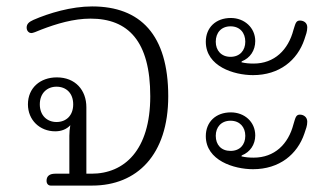

<svg xmlns="http://www.w3.org/2000/svg" viewBox="-20 -578 1028 598"><path d="M138 0H267C407 0 504 -96 504 -278C504 -470 417 -558 267 -558C202 -558 132 -537 84 -516C71 -510 63 -504 63 -492C63 -480 72 -475 77 -475C83 -475 92 -479 109 -486C156 -504 209 -520 262 -520C379 -520 448 -450 448 -278C448 -110 367 -37 265 -37H249V-244C249 -297 215 -337 157 -337C105 -337 67 -304 67 -253C67 -204 104 -169 152 -169C172 -169 188 -176 199 -188C197 -176 196 -166 196 -155V-37H152C135 -37 125 -30 125 -15C125 -5 131 0 138 0ZM156 -198C127 -198 104 -218 104 -253C104 -288 127 -308 156 -308C186 -308 208 -288 208 -253C208 -218 186 -198 156 -198Z M768 -344C850 -344 906 -390 928 -455C933 -470 937 -480 937 -493C937 -507 926 -514 914 -514C901 -514 900 -503 894 -485C878 -423 835 -380 770 -380C757 -380 744 -381 732 -384L733 -387C759 -397 775 -421 775 -450C775 -492 741 -522 699 -522C652 -522 621 -492 621 -448C621 -371 709 -344 768 -344ZM698 -401C669 -401 652 -421 652 -448C652 -476 669 -496 698 -496C727 -496 744 -476 744 -448C744 -421 727 -401 698 -401ZM768 -51C850 -51 906 -97 928 -162C933 -177 937 -186 937 -199C937 -213 926 -221 914 -221C901 -221 900 -210 894 -191C878 -129 835 -87 770 -87C757 -87 744 -88 732 -91L733 -94C759 -104 775 -128 775 -156C775 -199 741 -228 699 -228C652 -228 621 -198 621 -154C621 -78 709 -51 768 -51ZM698 -108C669 -108 652 -127 652 -155C652 -182 669 -202 698 -202C727 -202 744 -182 744 -155C744 -127 727 -108 698 -108Z"/></svg>

Font: Maitree Light
Style: Regular
Weight: 300
Designer: CadsonDemak Team
Foundry: CadsonDemak
Version: Version 1.000;PS 001.000;hotconv 1.0.88;makeotf.lib2.5.64775